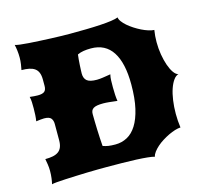

<svg xmlns="http://www.w3.org/2000/svg" viewBox="-102 -819 1007 936"><g transform="rotate(-15 401.5 -351.5)"><path d="M48.8 0Q51.8 -12.2 54 -29.5Q56.2 -46.9 56.2 -65.4Q56.2 -82.5 53.7 -98.9Q51.3 -115.2 48.8 -127Q70.8 -127 87.4 -130.4Q104 -133.8 115.2 -141.8Q126.5 -149.9 132.1 -163.8Q137.7 -177.7 137.7 -198.7V-281.2Q137.7 -298.3 128.9 -309.3Q120.1 -320.3 93.8 -320.3Q85.4 -320.3 75.7 -319.1Q65.9 -317.9 53.7 -316.4Q56.2 -330.6 57.1 -347.2Q58.1 -363.8 58.1 -380.9Q58.1 -396 57.6 -411.4Q57.1 -426.8 53.7 -439.5Q77.6 -436.5 94.2 -436.5Q118.2 -436.5 127.9 -444.8Q137.7 -453.1 137.7 -472.7V-504.4Q137.7 -525.4 132.1 -539.3Q126.5 -553.2 115.2 -561.3Q104 -569.3 87.4 -572.8Q70.8 -576.2 48.8 -576.2Q51.3 -587.9 53.7 -604.2Q56.2 -620.6 56.2 -637.7Q56.2 -656.2 54 -673.6Q51.8 -690.9 48.8 -703.1Q55.2 -700.7 73.7 -698.2Q92.3 -695.8 117.4 -694.1Q142.6 -692.4 171.9 -690.9Q201.2 -689.5 229.5 -688.2Q257.8 -687 282.5 -686.5Q307.1 -686 323.2 -686Q365.7 -686 404.8 -686.8Q443.8 -687.5 476.3 -689.5Q508.8 -691.4 532.5 -694.8Q556.2 -698.2 567.9 -703.1Q568.8 -692.9 577.4 -681.4Q585.9 -669.9 599.1 -658.4Q612.3 -647 628.9 -636.2Q645.5 -625.5 662.8 -616.9Q680.2 -608.4 696.3 -603.3Q712.4 -598.1 725.1 -597.7Q722.7 -583 721.4 -567.9Q720.2 -552.7 720.2 -537.6Q720.2 -504.9 725.3 -474.4Q730.5 -443.8 739 -419.2Q747.6 -394.5 758.8 -378.4Q770 -362.3 782.7 -358.9Q769.5 -356 758.1 -340.3Q746.6 -324.7 738 -300Q729.5 -275.4 724.9 -243.2Q720.2 -210.9 720.2 -175.3Q720.2 -158.2 721.4 -140.6Q722.7 -123 725.1 -105.5Q712.4 -105 696.5 -100.1Q680.7 -95.2 663.8 -87.2Q647 -79.1 630.6 -68.8Q614.3 -58.6 601.1 -46.9Q587.9 -35.2 578.9 -23.2Q569.8 -11.2 567.9 0Q556.2 -3.4 532.5 -5.9Q508.8 -8.3 476.3 -9.8Q443.8 -11.2 404.8 -11.7Q365.7 -12.2 323.2 -12.2Q307.1 -12.2 282.5 -12Q257.8 -11.7 229.5 -11Q201.2 -10.3 171.9 -9Q142.6 -7.8 117.2 -6.6Q91.8 -5.4 73.5 -3.7Q55.2 -2 48.8 0ZM335 -116.7Q348.6 -111.8 362.5 -109.6Q376.5 -107.4 397.9 -107.4Q430.2 -107.4 457.5 -122.1Q484.9 -136.7 504.9 -168.5Q524.9 -200.2 536.4 -250.2Q547.9 -300.3 547.9 -370.6Q547.9 -478.5 511.5 -534.7Q475.1 -590.8 402.8 -590.8Q382.3 -590.8 365.5 -588.1Q348.6 -585.4 334.5 -578.6Q333 -568.4 331.8 -554Q330.6 -539.6 329.8 -525.6Q329.1 -511.7 328.6 -500.2Q328.1 -488.8 328.1 -483.9Q328.1 -459.5 342.3 -447.5Q356.4 -435.5 392.6 -435.5Q400.4 -435.5 407.2 -436.3Q414.1 -437 421.9 -438Q429.7 -439 439.2 -440.7Q448.7 -442.4 461.9 -444.3Q458.5 -431.6 458 -414.6Q457.5 -397.5 457.5 -379.4Q457.5 -337.9 461.9 -310.1Q448.2 -311.5 438.5 -312.7Q428.7 -314 420.9 -314.7Q413.1 -315.4 406.2 -315.9Q399.4 -316.4 391.6 -316.4Q373 -316.4 360.8 -314.2Q348.6 -312 341.6 -307.4Q334.5 -302.7 331.5 -295.7Q328.6 -288.6 328.6 -279.3Q328.6 -263.7 329.1 -243.7Q329.6 -223.6 330.3 -201.7Q331.1 -179.7 332.3 -157.7Q333.5 -135.7 335 -116.7Z"/></g></svg>

Font: Arbutus
Style: Regular
Weight: 400
Designer: Karolina Lach
Foundry: Sorkin Type Co.
Version: Version 1.003